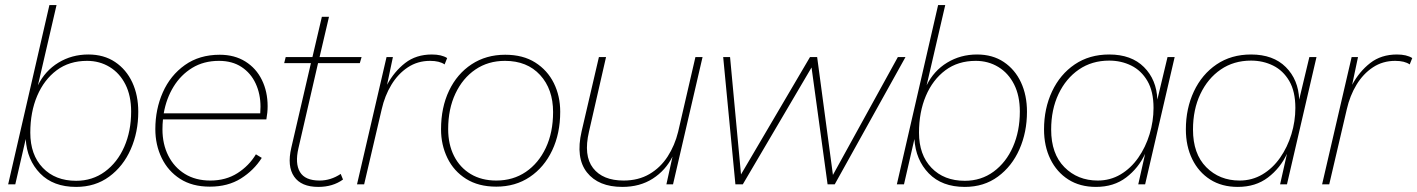

<svg xmlns="http://www.w3.org/2000/svg" viewBox="-20 -724 5566 754"><path d="M327 -510Q388 -510 432 -480.5Q476 -451 499.5 -400.5Q523 -350 523 -285Q523 -205 493.5 -138Q464 -71 409 -30.5Q354 10 279 10Q189 10 137.5 -43Q86 -96 81 -178L40 0H12L174 -704H202L129 -389Q157 -446 209.5 -478Q262 -510 327 -510ZM279 -14Q343 -14 392 -50Q441 -86 468 -147.5Q495 -209 495 -286Q495 -348 472.5 -392.5Q450 -437 410.5 -461Q371 -485 322 -485Q252 -485 202.5 -448Q153 -411 126 -347.5Q99 -284 99 -203Q99 -116 148 -65Q197 -14 279 -14Z M804 9Q735 9 687.5 -21.5Q640 -52 615 -103.5Q590 -155 590 -217Q590 -295 619.5 -361.5Q649 -428 706 -468.5Q763 -509 843 -509Q901 -509 943.5 -482.5Q986 -456 1008.5 -410Q1031 -364 1031 -307Q1031 -282 1026 -255H620Q618 -236 618 -216Q618 -158 641 -112.5Q664 -67 706 -41Q748 -15 806 -15Q867 -15 912.5 -44Q958 -73 985 -118L1008 -104Q977 -55 926 -23Q875 9 804 9ZM840 -485Q780 -485 735 -457.5Q690 -430 661.5 -383.5Q633 -337 623 -279H1002Q1003 -294 1003 -305Q1003 -355 984 -396Q965 -437 928.5 -461Q892 -485 840 -485Z M1230 10Q1163 10 1135 -30.5Q1107 -71 1124 -144L1201 -476H1096L1102 -500H1207L1244 -658H1272L1235 -500H1400L1393 -476H1229L1152 -142Q1138 -82 1158 -48.5Q1178 -15 1235 -15Q1279 -15 1318 -41L1327 -19Q1287 10 1230 10Z M1382 0 1498 -500H1523L1500 -391Q1528 -443 1571 -476.5Q1614 -510 1676 -510Q1714 -510 1736 -496L1726 -471Q1706 -485 1669 -485Q1620 -485 1581.5 -459.5Q1543 -434 1517 -391Q1491 -348 1479 -295L1410 0Z M1929 9Q1859 9 1810.5 -21.5Q1762 -52 1737 -103.5Q1712 -155 1712 -216Q1712 -302 1743.5 -368Q1775 -434 1832 -471.5Q1889 -509 1964 -509Q2034 -509 2082 -478.5Q2130 -448 2155 -397.5Q2180 -347 2180 -285Q2180 -200 2148.5 -133.5Q2117 -67 2060.5 -29Q2004 9 1929 9ZM1929 -15Q1995 -15 2045 -49Q2095 -83 2123.5 -143.5Q2152 -204 2152 -284Q2152 -374 2101 -429.5Q2050 -485 1963 -485Q1897 -485 1847 -451Q1797 -417 1768.5 -356.5Q1740 -296 1740 -217Q1740 -157 1763 -111.5Q1786 -66 1828.5 -40.5Q1871 -15 1929 -15Z M2424 10Q2330 10 2285 -47Q2240 -104 2264 -208L2332 -500H2360L2293 -207Q2271 -113 2309 -64Q2347 -15 2429 -15Q2487 -15 2530.5 -40.5Q2574 -66 2602 -109.5Q2630 -153 2643 -206L2711 -500H2739L2623 0H2597L2621 -109Q2594 -55 2543.5 -22.5Q2493 10 2424 10Z M2868 0 2820 -500H2847L2890 -39L3161 -500H3189L3251 -37L3506 -500H3536L3258 0H3230L3167 -459L2897 0Z M3817 -510Q3878 -510 3922 -480.5Q3966 -451 3989.5 -400.5Q4013 -350 4013 -285Q4013 -205 3983.5 -138Q3954 -71 3899 -30.5Q3844 10 3769 10Q3679 10 3627.5 -43Q3576 -96 3571 -178L3530 0H3502L3664 -704H3692L3619 -389Q3647 -446 3699.5 -478Q3752 -510 3817 -510ZM3769 -14Q3833 -14 3882 -50Q3931 -86 3958 -147.5Q3985 -209 3985 -286Q3985 -348 3962.5 -392.5Q3940 -437 3900.5 -461Q3861 -485 3812 -485Q3742 -485 3692.5 -448Q3643 -411 3616 -347.5Q3589 -284 3589 -203Q3589 -116 3638 -65Q3687 -14 3769 -14Z M4284 10Q4221 10 4175.5 -19Q4130 -48 4105 -99Q4080 -150 4080 -216Q4080 -298 4111.5 -365Q4143 -432 4200.5 -471Q4258 -510 4336 -510Q4423 -510 4472.5 -460.5Q4522 -411 4525 -333L4565 -500H4593L4477 0H4450L4477 -120Q4451 -64 4402.5 -27Q4354 10 4284 10ZM4291 -15Q4340 -15 4380.5 -39Q4421 -63 4450 -104.5Q4479 -146 4494.5 -197Q4510 -248 4510 -300Q4510 -365 4486 -406Q4462 -447 4422.5 -466.5Q4383 -486 4336 -486Q4268 -486 4217 -451Q4166 -416 4137 -355Q4108 -294 4108 -215Q4108 -120 4160 -67.5Q4212 -15 4291 -15Z M4841 10Q4778 10 4732.5 -19Q4687 -48 4662 -99Q4637 -150 4637 -216Q4637 -298 4668.5 -365Q4700 -432 4757.5 -471Q4815 -510 4893 -510Q4980 -510 5029.5 -460.5Q5079 -411 5082 -333L5122 -500H5150L5034 0H5007L5034 -120Q5008 -64 4959.5 -27Q4911 10 4841 10ZM4848 -15Q4897 -15 4937.5 -39Q4978 -63 5007 -104.5Q5036 -146 5051.5 -197Q5067 -248 5067 -300Q5067 -365 5043 -406Q5019 -447 4979.5 -466.5Q4940 -486 4893 -486Q4825 -486 4774 -451Q4723 -416 4694 -355Q4665 -294 4665 -215Q4665 -120 4717 -67.5Q4769 -15 4848 -15Z M5172 0 5288 -500H5313L5290 -391Q5318 -443 5361 -476.5Q5404 -510 5466 -510Q5504 -510 5526 -496L5516 -471Q5496 -485 5459 -485Q5410 -485 5371.5 -459.5Q5333 -434 5307 -391Q5281 -348 5269 -295L5200 0Z"/></svg>

Font: Prodigy Sans ExtraLight
Style: Italic
Weight: 200
Italic angle: -13°
Designer: Wei Huang
Foundry: Wei Huang
Version: Version 1.003; ttfautohint (v1.8.3)